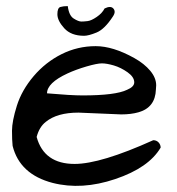

<svg xmlns="http://www.w3.org/2000/svg" viewBox="-20 -608 581 632"><path d="M225.6 -68.4Q311.5 -68.4 484.4 -146.5Q495.1 -146.5 502 -139.2Q508.8 -131.8 508.8 -122.1Q469.7 -55.7 359.4 -18.6Q249 18.6 153.3 -5.9Q44.9 -34.2 21.5 -127.9Q19.5 -146.5 19.5 -177.7Q19.5 -209 35.6 -260.3Q51.8 -311.5 90.8 -357.4Q129.9 -403.3 182.6 -429.7Q235.4 -456.1 294.9 -456.1Q351.6 -456.1 421.9 -417Q455.1 -398.4 474.6 -375Q494.1 -351.6 494.1 -327.1Q494.1 -320.3 493.2 -313.5Q491.2 -253.9 435.5 -238.3Q411.1 -231.4 378.9 -231.4L238.3 -237.3Q168 -237.3 130.9 -207Q109.4 -190.4 100.6 -157.2Q125 -68.4 225.6 -68.4ZM202.1 -366.2Q134.8 -335 134.8 -300.8Q212.9 -293.9 252 -293.9Q360.4 -293.9 398.4 -312.5Q421.9 -322.3 421.9 -336.9Q421.9 -354.5 399.9 -370.1Q377.9 -385.7 354.5 -392.6Q331.1 -399.4 315.4 -399.4Q299.8 -399.4 264.6 -389.2Q229.5 -378.9 202.1 -366.2ZM203.1 -587.9Q207 -556.6 222.7 -546.9Q238.3 -537.1 247.6 -537.1Q256.8 -537.1 268.6 -538.6Q280.3 -540 298.3 -552.2Q316.4 -564.5 324.2 -580.1Q334 -585 341.3 -585Q348.6 -585 353 -580.1Q357.4 -575.2 357.4 -568.8Q357.4 -562.5 351.6 -553.7Q324.2 -511.7 297.9 -501Q271.5 -490.2 256.8 -490.2Q213.9 -490.2 191.4 -515.1Q168.9 -540 168.9 -561Q168.9 -582 178.7 -585Q188.5 -587.9 203.1 -587.9Z"/></svg>

Font: Architects Daughter
Style: Regular
Weight: 400
Designer: Kimberly Geswein
Foundry: Kimberly Geswein
Version: Version 1.003 2010